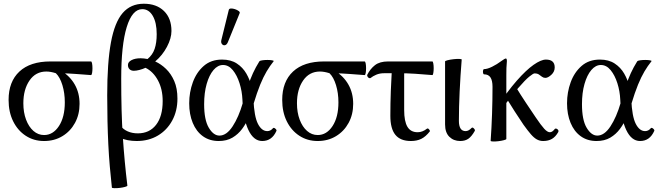

<svg xmlns="http://www.w3.org/2000/svg" viewBox="-20 -744 3528 1028"><path d="M216 11Q161 11 118 -17Q75 -45 50.5 -94.5Q26 -144 26 -209Q26 -307 84 -361Q142 -415 250 -415H467Q471 -415 473 -404Q475 -393 475 -378.5Q475 -364 473 -353Q471 -342 467 -342Q427 -345 386.5 -348Q346 -351 305 -352L309 -364Q355 -336 380.5 -291Q406 -246 406 -188Q406 -131 381.5 -86Q357 -41 314 -15Q271 11 216 11ZM216 -21Q264 -21 295.5 -69Q327 -117 327 -196Q327 -246 314 -288.5Q301 -331 279 -352Q251 -361 228 -361Q171 -361 138 -313Q105 -265 105 -191Q105 -142 119.5 -103.5Q134 -65 159 -43Q184 -21 216 -21Z M579 260Q573 205 568 148Q563 91 560 30.5Q557 -30 555.5 -95.5Q554 -161 554 -233Q554 -409 574 -517Q594 -625 637 -674.5Q680 -724 750 -724Q818 -724 858 -685Q898 -646 898 -578Q898 -539 874 -493.5Q850 -448 811 -415Q842 -401 869 -375Q896 -349 913 -310Q930 -271 930 -216Q930 -150 902 -98.5Q874 -47 825 -18Q776 11 712 11Q687 11 663.5 6.5Q640 2 623 -7L625 -71Q640 -51 664 -40.5Q688 -30 718 -30Q780 -30 815.5 -75.5Q851 -121 851 -203Q851 -267 825.5 -314Q800 -361 759 -381Q744 -374 726.5 -369.5Q709 -365 697 -365Q682 -365 673.5 -373.5Q665 -382 665 -396Q665 -412 684 -422Q703 -432 733 -432Q741 -432 750.5 -431Q760 -430 770 -428Q797 -450 808 -482.5Q819 -515 819 -561Q819 -623 798 -659Q777 -695 742 -695Q688 -695 658.5 -599Q629 -503 629 -323Q629 -233 631 -156.5Q633 -80 637.5 -12.5Q642 55 648 119.5Q654 184 662 250Q662 253 650 256.5Q638 260 621.5 262Q605 264 592 263.5Q579 263 579 260Z M1151 11Q1102 11 1066.5 -14.5Q1031 -40 1012 -86Q993 -132 993 -191Q993 -250 1012.5 -303.5Q1032 -357 1071 -391Q1110 -425 1169 -425Q1216 -425 1248 -404Q1280 -383 1299 -350Q1318 -317 1327 -280Q1336 -243 1337 -212Q1341 -120 1361 -81Q1381 -42 1411 -42Q1429 -42 1442 -58Q1445 -61 1449.5 -58.5Q1454 -56 1458 -51.5Q1462 -47 1460 -43Q1448 -16 1429 -2.5Q1410 11 1384 11Q1338 11 1310 -48Q1282 -107 1278 -210Q1276 -256 1262.5 -298.5Q1249 -341 1226.5 -368.5Q1204 -396 1174 -396Q1146 -396 1123 -369Q1100 -342 1086.5 -294.5Q1073 -247 1073 -186Q1073 -102 1098 -60Q1123 -18 1155 -18Q1193 -18 1225.5 -67.5Q1258 -117 1280 -193Q1296 -245 1308 -283Q1320 -321 1334.5 -352.5Q1349 -384 1369 -416Q1371 -419 1383.5 -421Q1396 -423 1411.5 -423Q1427 -423 1437.5 -421Q1448 -419 1445 -416Q1425 -391 1407.5 -361.5Q1390 -332 1373 -290.5Q1356 -249 1337 -186Q1327 -153 1312.5 -118Q1298 -83 1276.5 -54Q1255 -25 1224.5 -7Q1194 11 1151 11ZM1200 -518Q1194 -504 1184.5 -502Q1175 -500 1168.5 -508Q1162 -516 1165 -529L1205 -691Q1207 -698 1216.5 -698.5Q1226 -699 1238 -695Q1250 -691 1258 -685Q1266 -679 1263 -673Z M1681 11Q1626 11 1583 -17Q1540 -45 1515.5 -94.5Q1491 -144 1491 -209Q1491 -307 1549 -361Q1607 -415 1715 -415H1932Q1936 -415 1938 -404Q1940 -393 1940 -378.5Q1940 -364 1938 -353Q1936 -342 1932 -342Q1892 -345 1851.5 -348Q1811 -351 1770 -352L1774 -364Q1820 -336 1845.5 -291Q1871 -246 1871 -188Q1871 -131 1846.5 -86Q1822 -41 1779 -15Q1736 11 1681 11ZM1681 -21Q1729 -21 1760.5 -69Q1792 -117 1792 -196Q1792 -246 1779 -288.5Q1766 -331 1744 -352Q1716 -361 1693 -361Q1636 -361 1603 -313Q1570 -265 1570 -191Q1570 -142 1584.5 -103.5Q1599 -65 1624 -43Q1649 -21 1681 -21Z M2180 11Q2124 11 2097 -22Q2070 -55 2070 -124Q2070 -190 2072.5 -257Q2075 -324 2079 -391H2144V-155Q2144 -94 2161.5 -65Q2179 -36 2216 -36Q2242 -36 2266 -55Q2270 -58 2274 -54.5Q2278 -51 2280.5 -46.5Q2283 -42 2281 -40Q2259 -12 2235.5 -0.5Q2212 11 2180 11ZM1965 -327Q1962 -324 1956.5 -326Q1951 -328 1948 -333.5Q1945 -339 1946 -343Q1962 -375 1987.5 -395Q2013 -415 2058 -415H2295Q2298 -415 2300 -404Q2302 -393 2302 -378.5Q2302 -364 2300 -353Q2298 -342 2295 -342Q2249 -346 2203.5 -349Q2158 -352 2112 -352H2038Q2013 -352 1994.5 -344Q1976 -336 1965 -327Z M2444 11Q2409 11 2386 -11.5Q2363 -34 2363 -78V-415Q2363 -418 2376.5 -421.5Q2390 -425 2408 -427Q2426 -429 2439 -428.5Q2452 -428 2452 -425Q2445 -338 2441 -253.5Q2437 -169 2437 -97Q2437 -42 2473 -42Q2489 -42 2505 -59Q2510 -64 2517.5 -56Q2525 -48 2522 -43Q2505 -13 2487.5 -1Q2470 11 2444 11Z M2607 10Q2612 -60 2614.5 -134.5Q2617 -209 2617 -279Q2617 -313 2606 -329.5Q2595 -346 2572 -346Q2568 -346 2566.5 -353Q2565 -360 2566.5 -367Q2568 -374 2572 -374Q2589 -374 2614.5 -386.5Q2640 -399 2667 -419Q2675 -425 2680.5 -428Q2686 -431 2688 -431Q2694 -431 2694 -417Q2692 -399 2691.5 -380Q2691 -361 2691 -342V0Q2691 3 2678 6.5Q2665 10 2648.5 12Q2632 14 2619.5 13.5Q2607 13 2607 10ZM2658 -149 2639 -167Q2696 -254 2746.5 -311.5Q2797 -369 2837 -397Q2877 -425 2903 -425Q2950 -425 2950 -383Q2950 -360 2932 -343.5Q2914 -327 2900 -327Q2890 -327 2882 -333Q2874 -339 2865.5 -345Q2857 -351 2842 -351Q2835 -351 2813.5 -333.5Q2792 -316 2754 -272Q2716 -228 2658 -149ZM2888 11Q2870 11 2854.5 2.5Q2839 -6 2822.5 -25Q2806 -44 2783 -76Q2759 -111 2735.5 -148Q2712 -185 2691 -219L2741 -280Q2767 -237 2795 -195Q2823 -153 2848 -116Q2877 -73 2894 -54.5Q2911 -36 2924 -36Q2931 -36 2937.5 -40.5Q2944 -45 2951 -54Q2954 -57 2959.5 -55Q2965 -53 2968.5 -48Q2972 -43 2969 -37Q2955 -12 2935.5 -0.5Q2916 11 2888 11Z M3174 11Q3125 11 3089.5 -14.5Q3054 -40 3035 -86Q3016 -132 3016 -191Q3016 -250 3035.5 -303.5Q3055 -357 3094 -391Q3133 -425 3192 -425Q3239 -425 3271 -404Q3303 -383 3322 -350Q3341 -317 3350 -280Q3359 -243 3360 -212Q3364 -120 3384 -81Q3404 -42 3434 -42Q3452 -42 3465 -58Q3468 -61 3472.5 -58.5Q3477 -56 3481 -51.5Q3485 -47 3483 -43Q3471 -16 3452 -2.5Q3433 11 3407 11Q3361 11 3333 -48Q3305 -107 3301 -210Q3299 -256 3285.5 -298.5Q3272 -341 3249.5 -368.5Q3227 -396 3197 -396Q3169 -396 3146 -369Q3123 -342 3109.5 -294.5Q3096 -247 3096 -186Q3096 -102 3121 -60Q3146 -18 3178 -18Q3216 -18 3248.5 -67.5Q3281 -117 3303 -193Q3319 -245 3331 -283Q3343 -321 3357.5 -352.5Q3372 -384 3392 -416Q3394 -419 3406.5 -421Q3419 -423 3434.5 -423Q3450 -423 3460.5 -421Q3471 -419 3468 -416Q3448 -391 3430.5 -361.5Q3413 -332 3396 -290.5Q3379 -249 3360 -186Q3350 -153 3335.5 -118Q3321 -83 3299.5 -54Q3278 -25 3247.5 -7Q3217 11 3174 11Z"/></svg>

Font: Junicode VF
Style: Regular
Weight: 400
Designer: Peter S. Baker
Version: Version 2.213